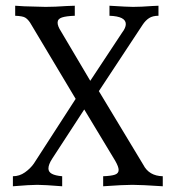

<svg xmlns="http://www.w3.org/2000/svg" viewBox="-20 -647 614 670"><path d="M548 -32V3Q473 -2 442 -2Q410 -2 340 3V-32Q368 -33 381 -37.5Q394 -42 394 -54Q394 -65 382 -86L274 -265L162 -93Q149 -73 149 -59Q149 -47 161 -40.5Q173 -34 197 -32V3Q134 -2 110 -2Q85 -2 25 3V-32Q48 -32 67 -45.5Q86 -59 98 -76L244 -302L85 -568Q77 -580 68 -585.5Q59 -591 33 -592V-627L65 -625Q123 -623 139 -623Q171 -623 213 -626L241 -627V-592Q211 -591 196 -586Q181 -581 181 -568Q181 -556 192 -539L295 -365L406 -533Q419 -550 419 -563Q419 -590 362 -592V-627Q426 -623 444 -623Q472 -623 511 -626L533 -627V-592Q513 -592 500.5 -584Q488 -576 478 -561L325 -329L480 -72Q500 -33 548 -32Z"/></svg>

Font: Gupter
Style: Regular
Weight: 400
Designer: Octavio Pardo
Version: Version 1.000